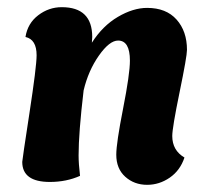

<svg xmlns="http://www.w3.org/2000/svg" viewBox="-20 -505 583 535"><path d="M213 -253Q199 -135 199 -72Q199 -49 203 -15Q165 2 119 2Q42 2 42 -54Q42 -59 62 -189.5Q82 -320 82 -351Q82 -395 51 -402Q57 -440 86.5 -462.5Q116 -485 152 -485Q237 -485 237 -402Q237 -400 236.5 -394.5Q236 -389 236 -386Q266 -433 308.5 -458Q351 -483 390 -483Q443 -483 472 -450.5Q501 -418 501 -366Q501 -348 480.5 -248.5Q460 -149 460 -126Q460 -86 494 -66Q482 -30 453 -10Q424 10 390 10Q354 10 329 -12.5Q304 -35 304 -74Q304 -106 323 -202.5Q342 -299 342 -336Q342 -392 309 -392Q285 -392 255.5 -350Q226 -308 213 -253Z"/></svg>

Font: Overlock Black
Style: Italic
Weight: 900
Designer: Dario Muhafara
Foundry: Dario Manuel Muhafara
Version: Version 1.002